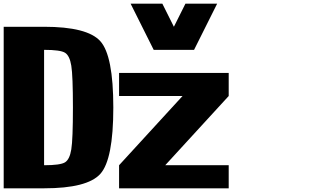

<svg xmlns="http://www.w3.org/2000/svg" viewBox="-20 -1020 1728 1040"><path d="M218.8 -125Q306.6 -125 332 -140.6Q357.4 -156.2 366.2 -210.9Q375 -265.6 375 -437.5Q375 -609.4 366.2 -664.1Q357.4 -718.8 332 -734.4Q306.6 -750 218.8 -750ZM218.8 -875Q453.1 -875 523.4 -796.9Q593.8 -718.8 593.8 -437.5Q593.8 -156.2 523.4 -78.1Q453.1 0 218.8 0H0V-875ZM625 0V-125L968.8 -500H625V-625H1218.8V-500L875 -125H1218.8V0ZM859.4 -1000 921.9 -875 984.4 -1000H1156.2L1031.2 -750H812.5L687.5 -1000Z"/></svg>

Font: CraftyPE
Style: Regular
Weight: 400
Designer: Erek Butcher
Foundry: Haunted Coop
Version: Version 0.018;April 4, 2024;FontCreator 15.0.0.2962 64-bit